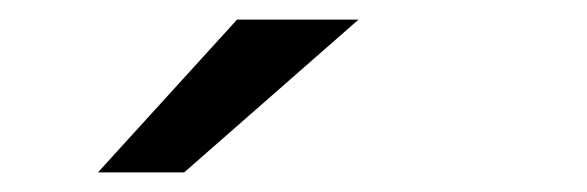

<svg xmlns="http://www.w3.org/2000/svg" viewBox="-20 -941 599 196"><path d="M80 -765 222 -921H346L168 -765Z"/></svg>

Font: Undotted
Style: Regular
Weight: 400
Designer: Delve Withrington, Dave Bailey, Thomas Jockin
Foundry: Delve Fonts LLC
Version: Version 4.000